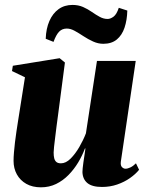

<svg xmlns="http://www.w3.org/2000/svg" viewBox="-20 -768 610 800"><path d="M150.5 12.5Q115 12.5 89.5 -2Q64 -16.5 50.2 -41.5Q36.5 -66.5 36.5 -97.5Q36.5 -113.5 38.2 -133.5Q40 -153.5 42.5 -175.8Q45 -198 48.5 -220.2Q52 -242.5 55 -262.5L84 -446L30 -472L33.5 -494L228.5 -525.5L250.5 -507.5L221.5 -286Q218.5 -265 215.5 -241Q212.5 -217 209.8 -194.8Q207 -172.5 205.2 -156Q203.5 -139.5 203.5 -132.5Q203.5 -118 206 -108.2Q208.5 -98.5 215 -93Q221.5 -87.5 234 -87.5Q254.5 -87.5 274.2 -107.2Q294 -127 310.8 -156Q327.5 -185 338 -212.5L384 -514H545.5L483.5 -94.5Q481.5 -78.5 488.2 -71.8Q495 -65 502.5 -65Q512 -65 523.5 -70.5Q535 -76 546.5 -87.5L559.5 -60.5Q545 -42.5 521.5 -26Q498 -9.5 468.2 0.8Q438.5 11 405 11Q364 11 344.2 -5.2Q324.5 -21.5 323.5 -51Q323.5 -56.5 324.5 -67.2Q325.5 -78 327.5 -91.5Q329.5 -105 331.8 -120.2Q334 -135.5 336 -149.5H334Q323 -120 305.8 -91.2Q288.5 -62.5 265.5 -39Q242.5 -15.5 213.8 -1.5Q185 12.5 150.5 12.5ZM170.5 -606.5Q172 -649 185.8 -680.5Q199.5 -712 224 -729.8Q248.5 -747.5 282 -747.5Q306.5 -747.5 326.2 -738.8Q346 -730 362.8 -718.2Q379.5 -706.5 395.5 -697.8Q411.5 -689 428.5 -689Q440 -689 453 -698.5Q466 -708 475 -735.5L510.5 -724Q509.5 -684.5 499 -653Q488.5 -621.5 466.8 -603.5Q445 -585.5 410.5 -585.5Q389 -585.5 368 -595Q347 -604.5 327.8 -617.2Q308.5 -630 291.2 -639.5Q274 -649 258.5 -649Q239 -649 226.5 -636.2Q214 -623.5 203 -593.5Z"/></svg>

Font: Merriweather 120pt Black
Style: Italic
Weight: 900
Italic angle: -7.8°
Version: Version 2.101